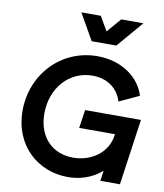

<svg xmlns="http://www.w3.org/2000/svg" viewBox="-106 -1092 1014 1189"><g transform="rotate(10 401.5 -497.5)"><path d="M401 12C480 12 555 -13 614 -65L605 0H728L787 -415H436L419 -300H644L643 -293C628 -180 526 -112 413 -112C282 -112 191 -203 191 -351C191 -510 297 -633 445 -633C542 -633 607 -580 630 -503L755 -561C724 -667 613 -757 454 -757C227 -757 55 -574 55 -345C55 -124 215 12 401 12ZM308 -1007 402 -842H557L698 -1007H559L482 -918L430 -1007Z"/></g></svg>

Font: Mluvka Bold
Style: Italic
Weight: 700
Italic angle: -8°
Designer: Modified by Jiří Krblich, Original typeface by Gumpita Rahayu
Foundry: Gumpita Rahayu & Jiří Krblich
Version: Version 2.000;Glyphs 3.1.1 (3134)